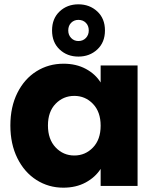

<svg xmlns="http://www.w3.org/2000/svg" viewBox="-20 -861 719 889"><path d="M28 -280Q28 -366 60.5 -431Q93 -496 149 -531Q205 -566 274 -566Q333 -566 377.5 -542Q422 -518 446 -479V-558H617V0H446V-79Q421 -40 376.5 -16Q332 8 273 8Q205 8 149 -27.5Q93 -63 60.5 -128.5Q28 -194 28 -280ZM446 -279Q446 -343 410.5 -380Q375 -417 324 -417Q273 -417 237.5 -380.5Q202 -344 202 -280Q202 -216 237.5 -178.5Q273 -141 324 -141Q375 -141 410.5 -178Q446 -215 446 -279ZM466 -720Q466 -665 430.5 -632Q395 -599 343 -599Q291 -599 256 -632Q221 -665 221 -720Q221 -775 256 -808Q291 -841 343 -841Q395 -841 430.5 -808Q466 -775 466 -720ZM391 -720Q391 -742 377.5 -755.5Q364 -769 343 -769Q323 -769 309.5 -755.5Q296 -742 296 -720Q296 -699 309.5 -685Q323 -671 343 -671Q364 -671 377.5 -685Q391 -699 391 -720Z"/></svg>

Font: MSTAGE
Style: Bold
Weight: 700
Designer: Ninad Kale (Devanagari), Jonny Pinhorn (Latin)
Foundry: Indian Type Foundry
Version: 4.004